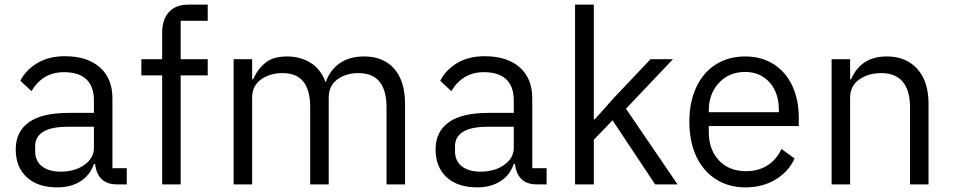

<svg xmlns="http://www.w3.org/2000/svg" viewBox="-20 -797 4119 830"><path d="M48 -151Q48 -228 105 -268.5Q162 -309 277 -309H386V-363Q386 -423 353.5 -454Q321 -485 256 -485Q165 -485 116 -403L68 -448Q92 -495 141.5 -524.5Q191 -554 260 -554Q357 -554 411.5 -506Q466 -458 466 -372V-70H528V0H485Q402 0 391 -88H386Q369 -39 327.5 -13Q286 13 228 13Q143 13 95.5 -31Q48 -75 48 -151ZM386 -158V-249H273Q202 -249 167 -227.5Q132 -206 132 -165V-143Q132 -101 161.5 -78Q191 -55 242 -55Q304 -55 345 -84.5Q386 -114 386 -158Z M681 0V-471H591V-541H681V-656Q681 -712 710 -744.5Q739 -777 794 -777H878V-707H761V-541H878V-471H761V0Z M990 0V-541H1070V-454H1074Q1095 -500 1128.5 -526.5Q1162 -553 1221 -553Q1278 -553 1322 -526Q1366 -499 1387 -443H1389Q1405 -492 1447 -522.5Q1489 -553 1554 -553Q1638 -553 1684.5 -499.5Q1731 -446 1731 -348V0H1651V-332Q1651 -406 1621 -443.5Q1591 -481 1529 -481Q1475 -481 1438 -453.5Q1401 -426 1401 -375V0H1321V-332Q1321 -407 1291.5 -444Q1262 -481 1201 -481Q1147 -481 1108.5 -453.5Q1070 -426 1070 -375V0Z M1863 -151Q1863 -228 1920 -268.5Q1977 -309 2092 -309H2201V-363Q2201 -423 2168.5 -454Q2136 -485 2071 -485Q1980 -485 1931 -403L1883 -448Q1907 -495 1956.5 -524.5Q2006 -554 2075 -554Q2172 -554 2226.5 -506Q2281 -458 2281 -372V-70H2343V0H2300Q2217 0 2206 -88H2201Q2184 -39 2142.5 -13Q2101 13 2043 13Q1958 13 1910.5 -31Q1863 -75 1863 -151ZM2201 -158V-249H2088Q2017 -249 1982 -227.5Q1947 -206 1947 -165V-143Q1947 -101 1976.5 -78Q2006 -55 2057 -55Q2119 -55 2160 -84.5Q2201 -114 2201 -158Z M2547 0H2466V-777H2547V-281H2551L2633 -373L2792 -541H2889L2686 -327L2909 0H2812L2628 -277L2547 -193Z M2960 -271Q2960 -356 2990 -420Q3020 -484 3074.5 -518.5Q3129 -553 3201 -553Q3272 -553 3324.5 -519.5Q3377 -486 3405 -426Q3433 -366 3433 -289V-252H3044V-226Q3044 -151 3087.5 -104Q3131 -57 3206 -57Q3258 -57 3297.5 -82Q3337 -107 3358 -153L3415 -112Q3389 -55 3333 -21Q3277 13 3202 13Q3130 13 3075 -22Q3020 -57 2990 -121Q2960 -185 2960 -271ZM3044 -312H3347V-322Q3347 -396 3306.5 -441Q3266 -486 3201 -486Q3132 -486 3088 -439Q3044 -392 3044 -318Z M3575 0V-541H3655V-454H3659Q3702 -553 3813 -553Q3897 -553 3945.5 -499Q3994 -445 3994 -348V0H3914V-332Q3914 -406 3882.5 -443.5Q3851 -481 3790 -481Q3734 -481 3694.5 -453.5Q3655 -426 3655 -375V0Z"/></svg>

Font: IBM Plex Sans JP
Style: Regular
Weight: 400
Designer: Mike Abbink; Paul van der Laan; Pieter van Rosmalen; Wujin Sim; Yejin Wi; Jinhee Kim; Boomi Park; Yona Kim; Kichan Ma
Foundry: Sandoll Inc.
Version: Version 1.001